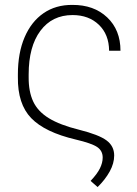

<svg xmlns="http://www.w3.org/2000/svg" viewBox="-20 -573 554 775"><path d="M272 -553.2Q358.9 -553.7 412.6 -502.9Q466.3 -452.1 466.3 -368.2H420.4Q419.9 -433.6 379.2 -472.9Q338.4 -512.2 272.9 -512.2Q190.4 -512.2 143.1 -448.7Q95.7 -385.3 95.7 -272.5V-261.7Q95.2 -203.6 114 -163.3Q132.8 -123 177.5 -95.7Q222.2 -68.4 299.3 -49.3Q378.9 -29.3 409.9 -6.3Q440.9 16.6 440.9 54.7Q440.9 86.4 422.9 119.1Q404.8 151.9 374 182.1L345.7 157.2Q372.1 129.4 383.3 106.7Q394.5 84 394.5 63Q394.5 35.6 372.3 20.5Q350.1 5.4 285.6 -9.8Q161.1 -39.1 106 -96.2Q50.8 -153.3 52.2 -261.7V-272.5Q52.2 -359.4 79.3 -422.6Q106.4 -485.8 155.8 -519.8Q205.1 -553.7 272 -553.2Z"/></svg>

Font: Inter Extra Light
Style: Regular
Weight: 200
Designer: Rasmus Andersson
Foundry: rsms
Version: Version 4.000;git-3c8e0fc